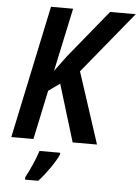

<svg xmlns="http://www.w3.org/2000/svg" viewBox="-61 -761 749 1029"><g transform="rotate(5 313.5 -246.5)"><path d="M20 0H139L195 -264L256 -308L350 0H481L356 -383L627 -714H489L280 -458L217 -373L290 -714H171ZM113 208V221H184C224 178 270 112 288 71V61H177C164 104 133 172 113 208Z"/></g></svg>

Font: Noto Sans SemiCondensed SemiBold
Style: Italic
Weight: 600
Width: 4
Italic angle: -12°
Designer: Monotype Design Team
Foundry: Monotype Imaging Inc.
Version: Version 2.013